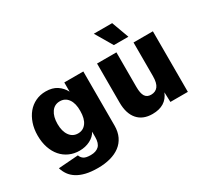

<svg xmlns="http://www.w3.org/2000/svg" viewBox="-170 -1032 1607 1477"><g transform="rotate(-30 633.0 -293.5)"><path d="M316 162Q253 162 208 151Q163 140 131.5 120Q100 100 81 73Q62 46 52 13L228 0Q236 23 255 35.5Q274 48 316 48Q363 48 388.5 24Q414 0 414 -55V-103Q395 -67 353 -45.5Q311 -24 259 -24Q210 -24 169 -42.5Q128 -61 98.5 -95Q69 -129 52.5 -177.5Q36 -226 36 -286Q36 -344 52.5 -392.5Q69 -441 98 -476Q127 -511 168 -530.5Q209 -550 258 -550Q318 -550 357 -524Q396 -498 418 -456V-538H587V-58Q587 -2 567 39.5Q547 81 511 108Q475 135 425 148.5Q375 162 316 162ZM315 -145Q361 -145 388 -182Q415 -219 415 -287Q416 -354 389 -392Q362 -430 315 -430Q267 -430 240 -391Q213 -352 213 -287Q213 -222 240.5 -183.5Q268 -145 315 -145Z M886 12Q801 12 755 -41Q709 -94 709 -191V-538H881V-231Q881 -174 897.5 -148Q914 -122 950 -122Q990 -122 1011.5 -150Q1033 -178 1033 -240V-538H1205V0H1050L1047 -87Q1007 12 886 12ZM892 -596 802 -749H965L1021 -596Z"/></g></svg>

Font: Geist ExtBd
Style: Regular
Weight: 400
Designer: Basement.studio, Andrés Briganti, Mateo Zaragoza
Foundry: Basement.studio, Vercel, Andrés Briganti, Guido Ferreyra, Mateo Zaragoza
Version: Version 1.401